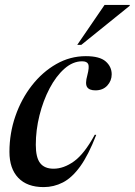

<svg xmlns="http://www.w3.org/2000/svg" viewBox="-20 -752 550 783"><path d="M315 -502Q277 -502 242.8 -471.8Q208.5 -441.5 182.2 -391.5Q156 -341.5 141 -281.5Q126 -221.5 126 -161.5Q126 -109.5 143.8 -86.8Q161.5 -64 198.5 -64Q240 -64 282 -94.2Q324 -124.5 366.5 -202.5L372.5 -202Q340.5 -119.5 307 -73.2Q273.5 -27 236.5 -8Q199.5 11 158 11Q90.5 11 54.5 -26.8Q18.5 -64.5 18.5 -132.5Q18.5 -208.5 42.8 -278.5Q67 -348.5 110 -403.5Q153 -458.5 209.5 -490.8Q266 -523 330 -523Q386.5 -523 411 -501.5Q435.5 -480 435.5 -449Q435.5 -422.5 417.5 -403Q399.5 -383.5 369 -383.5Q344 -383.5 335.2 -397Q326.5 -410.5 336 -444.5Q345 -479 339.8 -490.5Q334.5 -502 315 -502ZM295 -569 406.5 -732H509.5L508.5 -728L311.5 -569Z"/></svg>

Font: Newsreader 72pt Medium
Style: Italic
Weight: 500
Italic angle: -17°
Designer: Hugues Gentile
Foundry: Production Type
Version: Version 1.003; ttfautohint (v1.8.3)